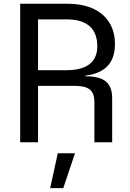

<svg xmlns="http://www.w3.org/2000/svg" viewBox="-20 -747 681 1008"><path d="M85.9 0H179.7V-296.2H348.7C407.7 -296.2 475.5 -299 475.5 -213.4V0H568.9V-229.8C568.9 -313.9 526.3 -346.2 427.9 -346.6V-349.8C553.3 -365.4 583.5 -438.6 583.5 -518.1C583.5 -633.5 505.3 -727.3 335.2 -727.3H85.9ZM179.7 -378.6V-645.2H330.3C445.7 -645.2 490.8 -589.1 490.8 -503.2C490.8 -430.4 445.7 -378.6 331.3 -378.6ZM243.3 240.8H312.1L373.9 57.5H283.4Z"/></svg>

Font: GiG Sans Text
Style: Regular
Weight: 400
Designer: Andreas Faust
Version: Version 1.100;FEAKit 1.0